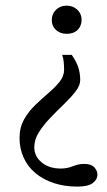

<svg xmlns="http://www.w3.org/2000/svg" viewBox="-20 -445 384 686"><path d="M236.3 -249Q253.9 -223.6 260.3 -202.6Q266.6 -181.6 266.6 -159.2Q266.6 -139.6 250 -118.2Q233.4 -96.7 209 -73.2Q184.6 -49.8 160.2 -24.4Q135.7 1 119.1 27.3Q102.5 53.7 102.5 81.1Q102.5 113.3 128.9 135.3Q155.3 157.2 197.3 157.2Q219.7 157.2 240.2 148.9Q260.7 140.6 280.3 140.6Q305.7 140.6 316.9 152.8Q328.1 165 328.1 178.7Q328.1 196.3 311.5 209Q294.9 221.7 256.8 221.7Q210 221.7 171.9 209Q133.8 196.3 106.4 173.3Q79.1 150.4 64.5 118.2Q49.8 85.9 49.8 47.9Q49.8 10.7 65.9 -18.1Q82 -46.9 106 -69.8Q129.9 -92.8 153.3 -112.8Q176.8 -132.8 192.9 -152.8Q209 -172.9 209 -195.3Q209 -210.9 207.5 -224.6Q206.1 -238.3 202.1 -249ZM217.8 -424.8Q233.4 -424.8 245.6 -418Q257.8 -411.1 264.6 -399.9Q271.5 -388.7 271.5 -374Q271.5 -359.4 264.6 -347.7Q257.8 -335.9 246.1 -330.1Q234.4 -324.2 217.8 -324.2Q195.3 -324.2 180.2 -337.9Q165 -351.6 165 -374Q165 -395.5 180.2 -410.2Q195.3 -424.8 217.8 -424.8Z"/></svg>

Font: Crimson Pro Light
Style: Regular
Weight: 300
Designer: Jacques Le Bailly
Foundry: Baron von Fonthausen
Version: Version 1.003